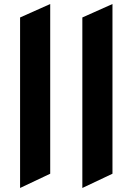

<svg xmlns="http://www.w3.org/2000/svg" viewBox="-20 -742 660 956"><path d="M80 194V-655L230 -722V123ZM390 194V-655L540 -722V123Z"/></svg>

Font: Overpass Black
Style: Regular
Weight: 900
Designer: Delve Withrington, Dave Bailey, Thomas Jockin
Foundry: Delve Fonts LLC
Version: Version 4.000; ttfautohint (v1.8.3)